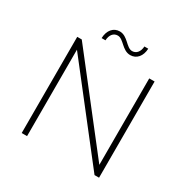

<svg xmlns="http://www.w3.org/2000/svg" viewBox="-189 -1037 1192 1210"><g transform="rotate(30 407.5 -432.0)"><path d="M165 -629 656 0H689V-700H650V-71L159 -700H126V0H165ZM472 -767C518 -767 549 -804 551 -859H523C521 -821 501 -795 470 -795C427 -795 401 -864 342 -864C296 -864 265 -827 263 -770H291C293 -810 313 -835 344 -835C387 -835 413 -767 472 -767Z"/></g></svg>

Font: Montserrat-Alt1 ExtLt
Style: Regular
Weight: 200
Designer: Differentunic
Foundry: Differentunic
Version: Version 7.222